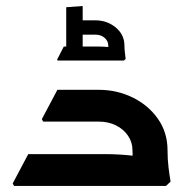

<svg xmlns="http://www.w3.org/2000/svg" viewBox="-20 -610 631 630"><path d="M414.7 -117Q414.7 -143 400.2 -164.5Q385.7 -186 360.7 -198.5Q335.7 -211 303.7 -211H158.3V-222L170.3 -315.3H303.7Q364 -315.3 415.5 -290Q467 -264.7 498.3 -220Q529.7 -175.3 529.7 -117ZM26 0 21.7 -8 72.7 -104.3H224.7V0ZM72.7 0V-104.3H323.7Q348.7 -104.3 373.2 -102.8Q397.7 -101.3 413.7 -99.3Q429.7 -97.3 429.7 -97.3V0ZM121.7 -211 117.3 -219 168.3 -315.3H287V-211ZM425.7 0Q421.7 -27 418.2 -57Q414.7 -87 414.7 -117H529.7Q529.7 -87.3 533 -60.3Q536.3 -33.3 539.7 -14L524.7 0ZM335.3 -460.3Q335.3 -475.3 323.3 -485.8Q311.3 -496.3 293.3 -496.3H237.3V-543.3H293.3Q331.3 -543.3 359.8 -519.8Q388.3 -496.3 388.3 -460.3ZM169.3 -411.3 167.3 -414.3 189.3 -457.3H229.3V-411.3ZM229.3 -411.3V-457.3H300.3Q314.3 -457.3 328.3 -456.3Q342.3 -455.3 342.3 -455.3V-411.3ZM340.3 -411.3Q339.3 -424.3 337.3 -437.3Q335.3 -450.3 335.3 -460.3H388.3Q388.3 -450.3 389.8 -437.8Q391.3 -425.3 392.3 -416.3L386.3 -411.3ZM197.3 -411.3V-586.3L251.3 -590.3V-411.3Z"/></svg>

Font: Fustat
Style: Regular
Weight: 400
Designer: Mohamed Gaber, Khaled Hosny, Laura Garcia Mut
Foundry: Kief Type Foundry, Alif Type Foundry, Hard Type Foundry
Version: Version 1.007